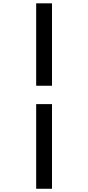

<svg xmlns="http://www.w3.org/2000/svg" viewBox="-20 -871 540 1174"><path d="M201.2 -346.7V-850.6H297.9V-346.7ZM201.2 283.2V-234.4H297.9V283.2Z"/></svg>

Font: Gen Shin Gothic Monospace Bold
Style: Bold
Weight: 700
Designer: [Source Han Sans]
Ryoko NISHIZUKA  (kana & ideographs); Paul D. Hunt (Latin, Greek & Cyrillic); Wenlong ZHANG  (bopomofo
Version: Version 1.002.20150607